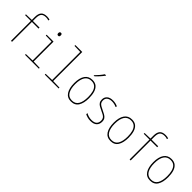

<svg xmlns="http://www.w3.org/2000/svg" viewBox="283 -2094 3433 3433"><g transform="rotate(45 2000.0 -377.5)"><path d="M227 0V-503H81V-524L227 -528V-604Q227 -684 261.5 -724.5Q296 -765 378 -765Q399 -765 416 -761.5Q433 -758 448 -753L441 -729Q411 -741 377 -741Q309 -741 281 -708.5Q253 -676 253 -601V-528H421V-503H253V0Z M759 -660Q740 -660 733.5 -671Q727 -682 727 -697Q727 -711 733.5 -722.5Q740 -734 759 -734Q777 -734 783 -722.5Q789 -711 789 -697Q789 -684 784 -672Q779 -660 759 -660ZM582 0V-21L749 -25V-503L600 -507V-528H775V-25L932 -21V0Z M1082 0V-21L1243 -25V-735L1094 -739V-760H1269V-25L1432 -21V0Z M1751 10Q1655 10 1607.5 -63.5Q1560 -137 1560 -265Q1560 -395 1609.5 -466Q1659 -537 1753 -537Q1821 -537 1862 -502.5Q1903 -468 1921.5 -406.5Q1940 -345 1940 -264Q1940 -136 1894.5 -63Q1849 10 1751 10ZM1751 -15Q1837 -15 1875.5 -81Q1914 -147 1914 -265Q1914 -338 1898.5 -393.5Q1883 -449 1848 -480.5Q1813 -512 1753 -512Q1669 -512 1627.5 -447.5Q1586 -383 1586 -265Q1586 -149 1626 -82Q1666 -15 1751 -15ZM1712 -615Q1746 -650 1780 -689.5Q1814 -729 1837 -765H1867V-758Q1842 -723 1803.5 -680Q1765 -637 1730 -606H1712Z M2244 10Q2200 10 2165 -0.5Q2130 -11 2107 -23V-53Q2138 -36 2172.5 -26Q2207 -16 2244 -16Q2314 -16 2345.5 -46Q2377 -76 2377 -130Q2377 -167 2361 -189.5Q2345 -212 2317.5 -227Q2290 -242 2255 -258Q2216 -276 2184.5 -293.5Q2153 -311 2135 -337.5Q2117 -364 2117 -408Q2117 -465 2156.5 -501Q2196 -537 2271 -537Q2307 -537 2339 -529.5Q2371 -522 2396 -509L2384 -485Q2362 -498 2331.5 -505Q2301 -512 2270 -512Q2214 -512 2178.5 -486Q2143 -460 2143 -407Q2143 -372 2158 -351Q2173 -330 2200 -315Q2227 -300 2262 -283Q2299 -265 2331.5 -247.5Q2364 -230 2384 -203Q2404 -176 2404 -129Q2404 -65 2364 -27.5Q2324 10 2244 10Z M2751 10Q2655 10 2607.5 -63.5Q2560 -137 2560 -265Q2560 -395 2609.5 -466Q2659 -537 2753 -537Q2821 -537 2862 -502.5Q2903 -468 2921.5 -406.5Q2940 -345 2940 -264Q2940 -136 2894.5 -63Q2849 10 2751 10ZM2751 -15Q2837 -15 2875.5 -81Q2914 -147 2914 -265Q2914 -338 2898.5 -393.5Q2883 -449 2848 -480.5Q2813 -512 2753 -512Q2669 -512 2627.5 -447.5Q2586 -383 2586 -265Q2586 -149 2626 -82Q2666 -15 2751 -15Z M3227 0V-503H3081V-524L3227 -528V-604Q3227 -684 3261.5 -724.5Q3296 -765 3378 -765Q3399 -765 3416 -761.5Q3433 -758 3448 -753L3441 -729Q3411 -741 3377 -741Q3309 -741 3281 -708.5Q3253 -676 3253 -601V-528H3421V-503H3253V0Z M3751 10Q3655 10 3607.5 -63.5Q3560 -137 3560 -265Q3560 -395 3609.5 -466Q3659 -537 3753 -537Q3821 -537 3862 -502.5Q3903 -468 3921.5 -406.5Q3940 -345 3940 -264Q3940 -136 3894.5 -63Q3849 10 3751 10ZM3751 -15Q3837 -15 3875.5 -81Q3914 -147 3914 -265Q3914 -338 3898.5 -393.5Q3883 -449 3848 -480.5Q3813 -512 3753 -512Q3669 -512 3627.5 -447.5Q3586 -383 3586 -265Q3586 -149 3626 -82Q3666 -15 3751 -15Z"/></g></svg>

Font: Noto Sans Mono ExtraCondensed Thin
Style: Regular
Weight: 100
Width: 2
Designer: Monotype Design Team
Foundry: Monotype Imaging Inc.
Version: Version 2.014; ttfautohint (v1.8.4.7-5d5b)